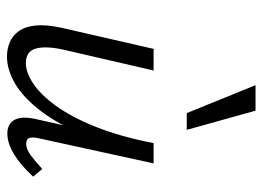

<svg xmlns="http://www.w3.org/2000/svg" viewBox="-121 -625 752 550"><g transform="rotate(90 255.0 -350.0)"><path d="M142 6Q120 6 101 -2Q82 -10 69 -28Q56 -46 53 -76.5Q50 -107 60 -152L120 -414H182L123 -159Q111 -106 119 -77Q127 -48 161 -48Q187 -48 219 -69Q251 -90 283 -134Q315 -178 343 -247.5Q371 -317 390 -414H427Q403 -302 370 -222Q337 -142 298.5 -91.5Q260 -41 220 -17.5Q180 6 142 6ZM362 5Q345 5 333.5 -3.5Q322 -12 318.5 -29.5Q315 -47 320 -72L397 -414H448L377 -89Q372 -69 375 -59Q378 -49 392 -49Q407 -49 424 -61.5Q441 -74 464 -95L486 -69Q453 -33 421.5 -14Q390 5 362 5ZM304 -509 224 -706H297L352 -509Z"/></g></svg>

Font: Ysabeau Office
Style: Italic
Weight: 400
Italic angle: -12°
Designer: Christian Thalmann (Catharsis Fonts)
Version: Version 2.001;gftools[0.9.30]; featfreeze: tnum,lnum,ss02